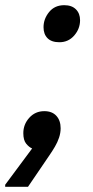

<svg xmlns="http://www.w3.org/2000/svg" viewBox="-57 -564 358 741"><path d="M172 -401Q142 -401 126.5 -416.5Q111 -432 111 -459Q111 -491 132.5 -517.5Q154 -544 191 -544Q220 -544 236 -528Q252 -512 252 -486Q252 -453 229.5 -427Q207 -401 172 -401ZM67 9Q55 4 44 -9.5Q33 -23 33 -50Q33 -84 56 -109.5Q79 -135 114 -135Q144 -135 160.5 -117Q177 -99 177 -69Q177 -51 171 -33Q165 -15 155 2Q145 19 134 35L51 157H-37V149Z"/></svg>

Font: Kufam Medium
Style: Italic
Weight: 500
Italic angle: -11°
Designer: Artur Schmal
Foundry: Original Type
Version: Version 1.301; ttfautohint (v1.8.3)